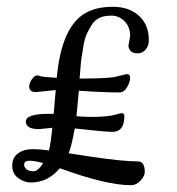

<svg xmlns="http://www.w3.org/2000/svg" viewBox="-20 -540 520 565"><path d="M328 -316 353 -322Q363 -322 363 -310.5Q363 -299 354 -283.5Q345 -268 332 -268Q284 -268 212 -273L205 -198Q227 -196 251 -196Q275 -196 294 -198Q313 -200 323.5 -203.5Q334 -207 338 -207Q346 -207 346 -199Q346 -152 311 -152Q290 -152 200 -162Q190 -107 182 -89L241 -80Q340 -65 386 -65Q406 -65 406 -34Q406 -22 393.5 -8.5Q381 5 366 5Q292 5 156 -45Q121 -3 71 -3Q51 -3 33.5 -16Q16 -29 16 -52.5Q16 -76 33 -88.5Q50 -101 75 -101Q100 -101 124 -97Q129 -116 134 -164L95 -160Q56 -160 56 -182.5Q56 -205 123 -205H138L144 -275L86 -269Q66 -269 66 -285Q66 -296 74 -307Q82 -318 88 -318Q94 -318 98 -316Q109 -313 147 -311Q161 -464 234 -503Q265 -520 312.5 -520Q360 -520 389 -493.5Q418 -467 418 -422Q418 -405 408.5 -394Q399 -383 385 -383Q371 -383 364.5 -390Q358 -397 358 -406L363 -434Q363 -461 346.5 -477.5Q330 -494 308 -494Q286 -494 272.5 -487.5Q259 -481 250 -467Q241 -453 235 -439.5Q229 -426 225.5 -404.5Q222 -383 220 -370.5Q218 -358 216.5 -336Q215 -314 214 -309H231Q306 -309 328 -316ZM107 -60Q82 -67 66.5 -67Q51 -67 51 -55Q51 -48 58 -42Q65 -36 78.5 -36Q92 -36 107 -60Z"/></svg>

Font: Cookie
Style: Regular
Weight: 400
Designer: Ania Kruk
Foundry: Ania Kruk
Version: Version 1.004